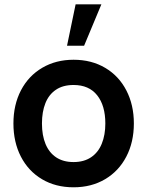

<svg xmlns="http://www.w3.org/2000/svg" viewBox="-20 -822 658 858"><path d="M40 -270.2Q40 -353.9 73.8 -418.6Q107.7 -483.2 168.8 -519.1Q230 -555 308.7 -555Q388.9 -555 450 -518.8Q511.2 -482.7 544.7 -417.8Q578.2 -353 578.2 -270.2Q578.2 -186.7 544.4 -122Q510.7 -57.2 449.5 -21.1Q388.3 15 308.7 15Q228.5 15 167.6 -21.2Q106.7 -57.4 73.3 -122.2Q40 -186.9 40 -270.2ZM450.7 -270.2Q450.7 -350.2 414.2 -396.2Q377.7 -442.2 308.7 -442.2Q261.2 -442.2 229.8 -420.8Q198.2 -399.5 182.9 -360.9Q167.5 -322.2 167.5 -270.2Q167.5 -217 183.6 -178.2Q199.8 -139.5 231.2 -118.7Q262.8 -97.8 308.7 -97.8Q355.2 -97.8 387.1 -119.3Q419 -140.8 434.8 -179.8Q450.7 -218.8 450.7 -270.2ZM279.5 -617.5H355.8L433 -802.5H317.9Z"/></svg>

Font: Tap Sans
Style: Regular
Weight: 400
Designer: Tap Payments
Foundry: Tap Payments
Version: Version 1.001;Glyphs 3.1.2 (3151)